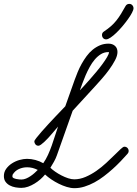

<svg xmlns="http://www.w3.org/2000/svg" viewBox="-20 -958 707 988"><path d="M619.6 -203.1Q629.9 -203.1 636 -196.5Q642.1 -189.9 642.1 -180.2Q642.1 -173.3 636.2 -166.5Q620.1 -148.4 601.1 -128.4Q582 -108.4 560.3 -88.9Q538.6 -69.3 514.9 -51.3Q491.2 -33.2 466.1 -19.5Q440.9 -5.9 415 2.2Q389.2 10.3 363.3 10.3Q344.2 10.3 323.5 3.9Q302.7 -2.4 282.5 -12.5Q262.2 -22.5 243.9 -34.9Q225.6 -47.4 211.9 -60.1Q201.7 -47.4 187.7 -35.2Q173.8 -22.9 157.7 -13.2Q141.6 -3.4 124.5 2.7Q107.4 8.8 90.3 8.8Q75.7 8.8 59.8 6.1Q43.9 3.4 30.5 -3.7Q17.1 -10.7 8.5 -22.5Q0 -34.2 0 -52.2Q0 -73.2 12 -89.6Q23.9 -106 41.7 -117.4Q59.6 -128.9 80.3 -134.8Q101.1 -140.6 118.7 -140.6Q140.6 -140.6 162.1 -134.8Q183.6 -128.9 202.6 -118.2Q216.3 -137.7 227.1 -161.4Q237.8 -185.1 246.6 -210Q255.4 -234.9 263.2 -259.8Q271 -284.7 278.8 -306.6Q274.4 -301.8 266.8 -292.7Q259.3 -283.7 249.8 -272.7Q240.2 -261.7 230 -250.2Q219.7 -238.8 209.7 -229.5Q199.7 -220.2 191.4 -214.1Q183.1 -208 177.7 -208Q168.5 -208 162.6 -214.8Q156.7 -221.7 156.7 -230.5Q156.7 -234.9 167.2 -248.3Q177.7 -261.7 193.6 -280Q209.5 -298.3 228.8 -319.1Q248 -339.8 265.6 -358.4Q283.2 -377 297.1 -391.4Q311 -405.8 315.9 -411.1L364.3 -547.4Q371.1 -566.4 379.9 -587.6Q388.7 -608.9 400.1 -629.4Q411.6 -649.9 425.5 -668.9Q439.5 -688 456.8 -702.1Q474.1 -716.3 494.4 -724.9Q514.6 -733.4 538.6 -733.4Q558.1 -733.4 571.3 -722.2Q584.5 -710.9 584.5 -690.4Q584.5 -671.4 571.8 -647.5Q559.1 -623.5 541.5 -599.4Q523.9 -575.2 504.9 -553.7Q485.8 -532.2 473.6 -518.6L354 -388.2L272.5 -158.2Q266.6 -141.6 257.6 -125.7Q248.5 -109.9 239.3 -94.7Q249 -85 264.2 -74.5Q279.3 -64 296.4 -55.2Q313.5 -46.4 330.6 -40.8Q347.7 -35.2 361.8 -35.2Q391.1 -35.2 420.2 -47.6Q449.2 -60.1 475.8 -78.6Q502.4 -97.2 526.1 -119.1Q549.8 -141.1 568.6 -159.7Q587.4 -178.2 600.6 -190.7Q613.8 -203.1 619.6 -203.1ZM645.5 -938Q654.8 -938 660.9 -931.2Q667 -924.3 667 -915.5Q667 -907.2 659.2 -892.3Q651.4 -877.4 638.7 -859.6Q626 -841.8 610.4 -823.2Q594.7 -804.7 579.1 -789.6Q563.5 -774.4 549.3 -764.9Q535.2 -755.4 526.4 -755.4Q516.6 -755.4 510.7 -762Q504.9 -768.6 504.9 -778.3Q504.9 -789.1 514.2 -795.4Q536.1 -810.1 551.5 -823.7Q566.9 -837.4 579.1 -852.8Q591.3 -868.2 602.3 -886Q613.3 -903.8 626 -926.8Q632.3 -938 645.5 -938ZM391.1 -493.2Q397.5 -500 411.1 -514.6Q424.8 -529.3 441.2 -548.1Q457.5 -566.9 475.1 -587.6Q492.7 -608.4 507.1 -628.2Q521.5 -647.9 531 -664.1Q540.5 -680.2 541 -689.9H537.1Q516.6 -689.9 499.5 -679.4Q482.4 -668.9 468 -652.1Q453.6 -635.3 441.9 -614Q430.2 -592.8 420.7 -570.8Q411.1 -548.8 403.8 -528.6Q396.5 -508.3 391.1 -493.2ZM174.3 -83.5Q147.9 -97.2 119.6 -97.2Q97.2 -97.2 77.1 -88.1Q57.1 -79.1 44.9 -59.1Q44.4 -56.6 44.2 -54.4Q43.9 -52.2 43.9 -49.8Q43.9 -44.4 50 -41.5Q56.2 -38.6 64 -36.9Q71.8 -35.2 79.3 -34.7Q86.9 -34.2 90.3 -34.2Q102.1 -34.2 113.8 -39.1Q125.5 -43.9 136.5 -51.3Q147.5 -58.6 157 -67.1Q166.5 -75.7 174.3 -83.5Z"/></svg>

Font: Helvetia Verbundene
Style: Regular
Weight: 400
Designer: Peter Wiegel, original typeface by Carl Albert Fahrenwaldt 1901
Foundry: Peter Wiegel
Version: Version 2.000